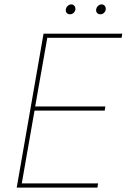

<svg xmlns="http://www.w3.org/2000/svg" viewBox="-20 -853 576 873"><path d="M56 0H423L426 -19H79L137 -350H456L459 -369H140L195 -681H533L536 -700H178ZM299 -788C311 -788 323 -799 323 -813C323 -823 316 -833 304 -833C291 -833 279 -820 279 -807C279 -796 286 -788 299 -788ZM437 -788C449 -788 461 -799 461 -813C461 -823 454 -833 442 -833C429 -833 417 -820 417 -807C417 -796 424 -788 437 -788Z"/></svg>

Font: Fixel Text 20240404 Thin
Style: Italic
Weight: 100
Width: 4
Italic angle: -10°
Designer: AlfaBravo + MacPaw
Foundry: Kyrylo Tkachov, Marchela Mozhyna, Serhii Makarenko, Maria Weinstein, Zakhar Kryvoshyya
Version: Version 1.211;Glyphs 3.2 (3225)